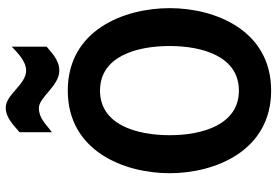

<svg xmlns="http://www.w3.org/2000/svg" viewBox="-174 -818 1005 698"><g transform="rotate(-90 329.0 -468.5)"><path d="M197.8 -900.4V-782.7C228 -804.7 248 -830.1 285.6 -830.1C325.7 -830.1 365.7 -755.9 421.9 -755.9C462.4 -755.9 490.7 -788.1 508.8 -801.8V-928.7C487.8 -908.7 456.1 -876.5 421.9 -876.5C371.1 -876.5 335 -950.7 287.1 -950.7C249 -950.7 219.7 -918.5 197.8 -900.4ZM511.2 -354.5C511.2 -235.8 473.6 -103 349.1 -103C225.1 -103 187 -235.8 187 -354.5C187 -475.1 225.1 -607.9 349.1 -607.9C473.6 -607.9 511.2 -475.1 511.2 -354.5ZM48.8 -354.5C48.8 -189.9 129.9 14.2 349.1 14.2C568.8 14.2 648.9 -189.9 648.9 -354.5C648.9 -521 568.8 -725.1 349.1 -725.1C129.9 -725.1 48.8 -521 48.8 -354.5Z"/></g></svg>

Font: Tuffy
Style: Bold
Weight: 700
Designer: Thatcher Ulrich, Karoly Barta, Michael Everson
Version: Version 001.270